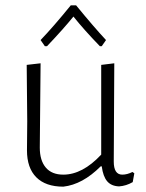

<svg xmlns="http://www.w3.org/2000/svg" viewBox="-20 -694 547 719"><path d="M148 -521 132 -544Q180 -594 245 -674H265Q333 -591 377 -544L361 -521H354Q294 -583 255 -632Q217 -585 156 -521ZM217 5Q151 5 116 -30Q81 -65 81 -131L82 -240L80 -451L132 -457L129 -141Q129 -93 151.5 -66.5Q174 -40 217 -40Q289 -40 359 -115V-451L408 -457L406 -89Q406 -40 438 -40Q456 -40 476 -50L483 -45L477 -12Q453 2 426 4Q397 3 381.5 -15Q366 -33 361 -71H357Q289 -3 217 5Z"/></svg>

Font: Alegreya Sans SC Light
Style: Regular
Weight: 300
Designer: Juan Pablo del Peral
Foundry: Huerta Tipografica
Version: Version 2.007